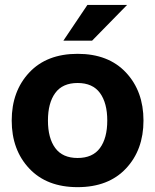

<svg xmlns="http://www.w3.org/2000/svg" viewBox="-20 -752 634 784"><path d="M494.4 -64Q422.9 12.2 296.9 12.2Q170.9 12.2 99.4 -64Q27.8 -140.1 27.8 -259.8Q27.8 -379.4 99.4 -455.8Q170.9 -532.2 296.9 -532.2Q422.9 -532.2 494.4 -455.8Q565.9 -379.4 565.9 -259.8Q565.9 -140.1 494.4 -64ZM205.6 -372.3Q175.8 -331.5 175.8 -259.8Q175.8 -188 205.6 -147.5Q235.4 -106.9 296.9 -106.9Q358.4 -106.9 388.2 -147.5Q418 -188 418 -259.8Q418 -331.5 388.2 -372.3Q358.4 -413.1 296.9 -413.1Q235.4 -413.1 205.6 -372.3ZM238.8 -585.9 336.9 -731.9H499L356 -585.9Z"/></svg>

Font: Aspekta 400
Style: Bold
Weight: 700
Designer: Ivo Dolenc
Version: Version 2.000